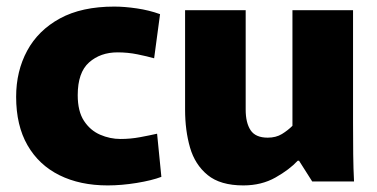

<svg xmlns="http://www.w3.org/2000/svg" viewBox="-20 -551 1144 583"><path d="M307 12Q223 12 160.5 -19Q98 -50 63.5 -110Q29 -170 29 -257Q29 -335 62.5 -397Q96 -459 162 -495Q228 -531 327 -531Q358 -531 395.5 -525.5Q433 -520 466 -508L448 -374Q427 -380 397.5 -386Q368 -392 337 -392Q285 -392 250.5 -361.5Q216 -331 216 -262Q216 -213 235 -184Q254 -155 284 -142Q314 -129 346 -129Q376 -129 405.5 -134.5Q435 -140 457 -145L470 -14Q441 -3 395 4.5Q349 12 307 12Z M719 12Q649 12 610.5 -19.5Q572 -51 557 -103Q542 -155 542 -218V-520H726V-218Q726 -178 741 -155.5Q756 -133 793 -133Q818 -133 836 -144Q854 -155 868 -169V-520H1052V-178Q1052 -127 1052.5 -82.5Q1053 -38 1055 0H928L888 -63H884Q859 -36 816.5 -12Q774 12 719 12Z"/></svg>

Font: Murecho ExtraBold
Style: Regular
Weight: 800
Designer: Neil Summerour
Foundry: Positype
Version: Version 1.010; ttfautohint (v1.8.3)